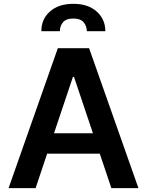

<svg xmlns="http://www.w3.org/2000/svg" viewBox="-20 -978 764 998"><path d="M165.1 0H24.5L280.5 -727.3H443.2L699.6 0H558.9L498.6 -179.3H225.1ZM260.7 -285.2H463.1L364.7 -578.1H359ZM195 -815.7Q194.6 -878.2 239.5 -918.1Q284.4 -958.1 361.5 -958.1Q437.9 -958.1 482.6 -918.1Q527.3 -878.2 527.7 -815.7H431.5Q431.1 -842 415 -861.9Q398.8 -881.7 361.5 -881.7Q322.8 -881.7 306.8 -861.5Q290.8 -841.3 291.2 -815.7Z"/></svg>

Font: Inter Zeller Semi Bold
Style: Regular
Weight: 600
Designer: Rasmus Andersson; Joe Bland
Foundry: zeller
Version: Version 3.015;git-dec3a8cb1